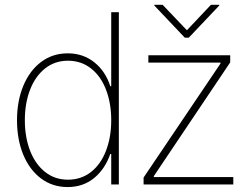

<svg xmlns="http://www.w3.org/2000/svg" viewBox="-20 -757 1026 788"><path d="M49.8 -263.7Q49.8 -342.3 75.7 -404.8Q101.6 -467.3 148.7 -502.7Q195.8 -538.1 257.8 -538.1Q321.3 -538.1 367.2 -501.2Q413.1 -464.4 432.6 -403.3H436.5V-707H467.8V0H436.5V-125H432.6Q411.1 -63 366 -26.1Q320.8 10.7 257.8 10.7Q195.3 10.7 148.2 -24.7Q101.1 -60.1 75.4 -122.3Q49.8 -184.6 49.8 -263.7ZM436.5 -263.7Q436.5 -333.5 415 -389.2Q393.6 -444.8 353.3 -476.3Q313 -507.8 258.8 -507.8Q205.1 -507.8 165 -476.1Q125 -444.3 103.5 -388.9Q82 -333.5 82 -263.7Q82 -193.8 103.5 -138.4Q125 -83 165 -51.3Q205.1 -19.5 258.8 -19.5Q313 -19.5 353.3 -51Q393.6 -82.5 415 -138.2Q436.5 -193.8 436.5 -263.7ZM569.3 -28.3 884.8 -496.1V-500H588.9V-530.3H924.8V-501L611.3 -34.2V-30.3H937.5V0H569.3ZM747.1 -632.8 845.7 -737.3H879.9V-734.4L754.9 -602.5H738.3L613.3 -734.4V-737.3H647.5Z"/></svg>

Font: Pretendard Std Thin
Style: Regular
Weight: 100
Designer: Base glyphs from Inter by Rasmus Andersson; Hangeul glyphs from Noto Sans CJK(Source Han Sans) by Jang Soo-young and Kan
Foundry: Kil Hyung-jin
Version: Version 1.309